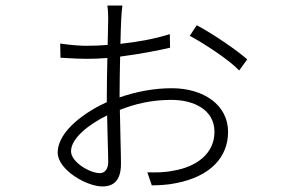

<svg xmlns="http://www.w3.org/2000/svg" viewBox="-20 -635 1040 692"><path d="M339 -11C305 -11 236 -50 236 -90C236 -138 304 -189 366 -219C367 -153 370 -85 370 -52C370 -31 362 -11 339 -11ZM411 -292C411 -333 412 -384 413 -431C491 -441 563 -456 593 -463L592 -512C542 -496 479 -484 414 -477C415 -517 416 -551 417 -568C418 -581 419 -601 421 -615H367C369 -603 370 -583 370 -568C370 -552 369 -516 368 -473C343 -471 317 -470 293 -470C274 -470 246 -471 197 -478L198 -427C247 -424 268 -423 293 -423C317 -423 342 -424 367 -426C366 -379 365 -328 365 -289V-267C294 -235 188 -165 188 -85C188 -23 292 37 349 37C391 37 416 14 416 -45C416 -86 413 -166 412 -239C468 -261 526 -275 598 -275C679 -275 753 -239 753 -160C753 -81 688 -34 606 -20C573 -13 538 -13 511 -14L527 33C547 33 582 32 615 25C738 1 802 -68 802 -160C802 -256 715 -317 599 -317C535 -317 472 -305 411 -284ZM664 -506C714 -479 804 -421 842 -381L871 -421C833 -455 743 -516 689 -544Z"/></svg>

Font: Noto Sans T Chinese Light
Style: Regular
Weight: 300
Designer: Ryoko NISHIZUKA (kana & ideographs); Paul D. Hunt (Latin, Greek & Cyrillic); Wenlong ZHANG (bopomofo); Sandoll Communica
Foundry: Adobe Systems Incorporated
Version: Version 1.000;PS 1;hotconv 1.0.78;makeotf.lib2.5.61930